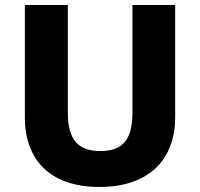

<svg xmlns="http://www.w3.org/2000/svg" viewBox="-20 -785 796 764"><path d="M677 -318V-765H507V-337C507 -230 469 -184 379 -184C294 -184 250 -226 250 -336V-765H79V-317C79 -146 183 -41 375 -41C578 -41 677 -155 677 -318Z"/></svg>

Font: Noto Sans Tamil UI ExtraBold
Style: Regular
Weight: 800
Designer: Jelle Bosma - Monotype Design Team
Foundry: Monotype Imaging Inc.
Version: Version 2.004